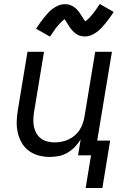

<svg xmlns="http://www.w3.org/2000/svg" viewBox="-20 -780 640 964"><path d="M231 -596 161 -636Q173 -654 183.5 -668.5Q194 -683 204 -695Q214 -707 223.5 -717.5Q233 -728 246.5 -737.5Q260 -747 275 -753Q290 -759 306 -759Q311 -759 316.5 -758.5Q322 -758 327 -756.5Q332 -755 336.5 -753Q341 -751 345.5 -748.5Q350 -746 354 -743Q358 -740 361.5 -737Q365 -734 369 -729.5Q373 -725 376 -721Q379 -717 381.5 -713Q384 -709 386.5 -705Q389 -701 392 -697Q395 -693 397.5 -688.5Q400 -684 403 -679.5Q406 -675 408 -673Q412 -675 418 -680.5Q424 -686 427.5 -689.5Q431 -693 434.5 -697Q438 -701 442.5 -706.5Q447 -712 451.5 -717.5Q456 -723 460.5 -730Q465 -737 470.5 -744.5Q476 -752 481 -760L551 -720Q539 -702 528.5 -687.5Q518 -673 508 -661Q498 -649 488 -638.5Q478 -628 465 -618.5Q452 -609 437 -603Q422 -597 406 -597Q400 -597 394 -598Q388 -599 382 -600.5Q376 -602 370.5 -605Q365 -608 360.5 -611.5Q356 -615 351.5 -618.5Q347 -622 343 -627Q339 -632 335 -636.5Q331 -641 328 -646Q325 -651 322.5 -655.5Q320 -660 316 -666Q312 -672 309 -676.5Q306 -681 304 -684Q300 -681 294 -675.5Q288 -670 284.5 -666.5Q281 -663 277.5 -659Q274 -655 269.5 -650Q265 -645 260.5 -639Q256 -633 251.5 -626Q247 -619 241.5 -611.5Q236 -604 231 -596ZM494 164H410L437 0H372L385 -80Q373 -60 356 -42.5Q339 -25 318.5 -13Q298 -1 275 3.5Q252 8 230 8Q201 8 173.5 0.5Q146 -7 124 -23.5Q102 -40 88.5 -64Q75 -88 69 -115Q63 -142 64 -171.5Q65 -201 70 -230L118 -520H201L151 -218Q148 -199 147.5 -180Q147 -161 150.5 -143.5Q154 -126 163 -110.5Q172 -95 186 -84.5Q200 -74 218 -69.5Q236 -65 255 -65Q272 -65 289.5 -68.5Q307 -72 323.5 -79.5Q340 -87 354.5 -99Q369 -111 379 -126.5Q389 -142 395 -159Q401 -176 404 -193L458 -520H542L468 -74H533Z"/></svg>

Font: Zed Sans Extended
Style: Italic
Weight: 400
Width: 7
Italic angle: -9°
Designer: Belleve Invis
Foundry: Belleve Invis
Version: Version 1.0.0; ttfautohint (v1.8.4)